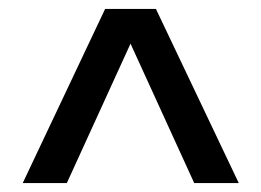

<svg xmlns="http://www.w3.org/2000/svg" viewBox="-20 -545 587 431"><path d="M416 -134 273 -447 130 -134H31L216 -525H330L516 -134Z"/></svg>

Font: QuotatisMedium
Style: Regular
Weight: 500
Designer: Julieta Ulanovsky
Foundry: Quotatis-Medium
Version: Version 4.000;PS 004.000;hotconv 1.0.88;makeotf.lib2.5.64775